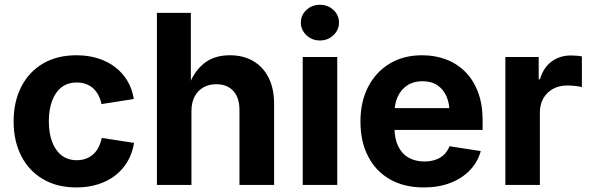

<svg xmlns="http://www.w3.org/2000/svg" viewBox="-20 -782 2498 812"><path d="M303.2 10.7Q221.7 10.7 162.1 -24.2Q102.5 -59.1 70.1 -122.1Q37.6 -185.1 37.6 -268.6Q37.6 -352.1 70.1 -415.3Q102.5 -478.5 162.1 -513.4Q221.7 -548.3 303.2 -548.3Q352.5 -548.3 393.8 -535.4Q435.1 -522.5 466.8 -498.3Q498.5 -474.1 518.8 -439.9Q539.1 -405.8 545.9 -363.3L409.2 -341.8Q404.8 -362.8 396 -379.6Q387.2 -396.5 374 -408.4Q360.8 -420.4 343.5 -426.8Q326.2 -433.1 304.7 -433.1Q266.1 -433.1 239.7 -412.4Q213.4 -391.6 200 -354.7Q186.5 -317.9 186.5 -269Q186.5 -220.2 200 -183.3Q213.4 -146.5 239.7 -125.5Q266.1 -104.5 304.7 -104.5Q326.2 -104.5 343.8 -111.1Q361.3 -117.7 374.8 -129.9Q388.2 -142.1 397 -159.7Q405.8 -177.2 410.2 -198.7L546.9 -177.7Q540 -134.3 519.8 -99.6Q499.5 -64.9 467.8 -40.3Q436 -15.6 394.3 -2.4Q352.5 10.7 303.2 10.7Z M789.6 -311V0H643.6V-727.5H787.1V-404.8H772.9Q794.9 -473.1 838.9 -510.7Q882.8 -548.3 952.1 -548.3Q1008.8 -548.3 1050.8 -523.9Q1092.8 -499.5 1116 -453.4Q1139.2 -407.2 1139.2 -343.3V0H992.7V-317.4Q992.7 -368.7 966.8 -397.2Q940.9 -425.8 894.5 -425.8Q863.8 -425.8 840.1 -412.4Q816.4 -398.9 803 -373.5Q789.6 -348.1 789.6 -311Z M1260.3 0V-541H1406.2V0ZM1333 -610.8Q1299.3 -610.8 1275.9 -633.1Q1252.4 -655.3 1252.4 -686.5Q1252.4 -718.3 1275.9 -740Q1299.3 -761.7 1333 -761.7Q1366.7 -761.7 1390.1 -740Q1413.6 -718.3 1413.6 -686.5Q1413.6 -655.3 1390.1 -633.1Q1366.7 -610.8 1333 -610.8Z M1772.5 10.7Q1689.5 10.7 1629.4 -23.4Q1569.3 -57.6 1536.9 -120.4Q1504.4 -183.1 1504.4 -268.1Q1504.4 -351.6 1536.9 -414.6Q1569.3 -477.5 1627.9 -512.9Q1686.5 -548.3 1765.1 -548.3Q1819.3 -548.3 1865.7 -531Q1912.1 -513.7 1947 -479Q1981.9 -444.3 2001.5 -392.8Q2021 -341.3 2021 -273.4V-232.4H1563.5V-324.7H1949.7L1881.8 -300.3Q1881.8 -342.3 1868.7 -373.3Q1855.5 -404.3 1829.8 -421.4Q1804.2 -438.5 1766.6 -438.5Q1729 -438.5 1702.6 -421.1Q1676.3 -403.8 1662.4 -374Q1648.4 -344.2 1648.4 -305.7V-241.2Q1648.4 -195.3 1664.1 -163.3Q1679.7 -131.3 1708.3 -115.2Q1736.8 -99.1 1774.9 -99.1Q1800.8 -99.1 1822 -106.4Q1843.3 -113.8 1858.2 -128.2Q1873 -142.6 1880.9 -163.6L2013.2 -143.1Q2000.5 -96.7 1967.5 -62.3Q1934.6 -27.8 1885 -8.5Q1835.4 10.7 1772.5 10.7Z M2117.2 0V-541H2258.3V-446.8H2263.7Q2278.3 -496.6 2313 -522Q2347.7 -547.4 2394 -547.4Q2405.8 -547.4 2418.5 -546.4Q2431.2 -545.4 2440.9 -543.5V-413.6Q2431.2 -416.5 2412.8 -418.5Q2394.5 -420.4 2377.9 -420.4Q2344.7 -420.4 2318.6 -406Q2292.5 -391.6 2277.8 -366Q2263.2 -340.3 2263.2 -305.7V0Z"/></svg>

Font: Inter 17pt
Style: Bold
Weight: 700
Version: Version 4.001;git-66647c0bb